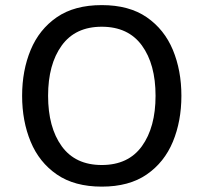

<svg xmlns="http://www.w3.org/2000/svg" viewBox="-20 -711 781 737"><path d="M370.6 -691.4Q475.6 -691.4 543.2 -644.8Q610.8 -598.1 643.6 -519.3Q676.3 -440.4 676.3 -343.3Q676.3 -246.1 643.6 -167Q610.8 -87.9 543.2 -41.3Q475.6 5.4 370.6 5.4Q266.1 5.4 198.2 -41.3Q130.4 -87.9 97.7 -167Q64.9 -246.1 64.9 -343.3Q64.9 -440.4 97.7 -519.3Q130.4 -598.1 198 -644.8Q265.6 -691.4 370.6 -691.4ZM370.6 -608.4Q269 -608.4 216.8 -536.1Q164.6 -463.9 164.6 -343.3Q164.6 -222.2 216.8 -149.9Q269 -77.6 370.6 -77.6Q472.7 -77.6 524.9 -150.1Q577.1 -222.7 577.1 -343.3Q577.1 -464.4 524.7 -536.4Q472.2 -608.4 370.6 -608.4Z"/></svg>

Font: Estedad-FD Medium
Style: Regular
Weight: 500
Designer: Amin Abedi
Version: Version 7.3